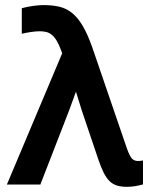

<svg xmlns="http://www.w3.org/2000/svg" viewBox="-20 -719 590 748"><path d="M218.8 -521Q210 -545.4 200.9 -560.3Q191.9 -575.2 181.6 -583.5Q171.4 -591.8 159.9 -594.5Q148.4 -597.2 134.3 -597.2Q119.6 -597.2 99.9 -594.2Q80.1 -591.3 64.9 -587.4V-687Q85.9 -692.9 109.4 -696Q132.8 -699.2 148.9 -699.2Q183.6 -699.2 210.9 -692.9Q238.3 -686.5 260.7 -668.5Q283.2 -650.4 302.2 -618.2Q321.3 -585.9 339.4 -534.7L473.6 -143.1Q483.9 -113.3 492.9 -102.5Q502 -91.8 517.6 -91.8Q521.5 -91.8 527.3 -92.3Q533.2 -92.8 537.1 -93.8V-0.5Q516.6 4.9 502.9 6.8Q489.3 8.8 474.6 8.8Q451.7 8.8 435.3 3.7Q418.9 -1.5 406.5 -13.7Q394 -25.9 383.8 -46.4Q373.5 -66.9 363.3 -97.2L298.8 -288.1L275.9 -361.8L249 -288.1L137.2 0H6.8L222.2 -511.2Z"/></svg>

Font: Code New Roman
Style: Bold
Weight: 700
Monospace: yes
Designer: Sam Radian
Foundry: Code New Roman
Version: Version 1.508 October 19, 2014